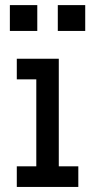

<svg xmlns="http://www.w3.org/2000/svg" viewBox="-20 -739 376 759"><path d="M19 -616.7V-718.8H127.4V-616.7ZM208.5 -616.7V-718.8H316.9V-616.7ZM46.4 0V-81.5H123.5V-425.3H46.4V-506.8H212.4V-81.5H289.6V0Z"/></svg>

Font: Kay Pho Du SemiBold
Style: Regular
Weight: 600
Designer: Victor Gaultney, Khu Oo Reh
Foundry: SIL International
Version: Version 3.000